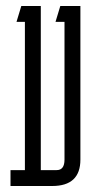

<svg xmlns="http://www.w3.org/2000/svg" viewBox="-20 -620 308 640"><path d="M248 -88Q248 0 154 0H15V-53H63V-547H35L51 -600H116V-53H169Q195 -53 195 -88V-547H165L181 -600H248Z"/></svg>

Font: Karantina Light
Style: Regular
Weight: 300
Designer: Rony Koch
Foundry: Rony Koch
Version: Version 1.000; ttfautohint (v1.8.3)